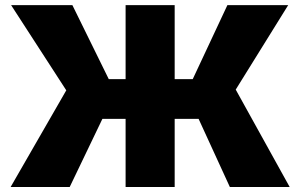

<svg xmlns="http://www.w3.org/2000/svg" viewBox="-20 -748 1201 768"><path d="M678.7 -727.5V-431.6H751L889.6 -727.5H1132.8L922.9 -389.6L1138.7 0H899.4L774.4 -272.5H678.7V0H482.4V-272.5H389.6L258.8 0H22.5L245.1 -386.7L24.4 -727.5H269.5L415 -431.6H482.4V-727.5Z"/></svg>

Font: Inter Black
Style: Regular
Weight: 900
Designer: Rasmus Andersson
Foundry: rsms
Version: Version 4.000;git-a52131595